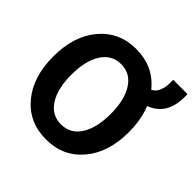

<svg xmlns="http://www.w3.org/2000/svg" viewBox="-212 -1041 1254 1254"><g transform="rotate(45 415.0 -414.5)"><path d="M570.3 -580.1V-678.7Q614.3 -683.6 641.6 -697.8Q668.9 -711.9 680.7 -737.3Q692.4 -762.7 695.3 -786.1Q698.2 -809.6 697.3 -845.7H829.1Q835.9 -712.9 770.5 -648.9Q705.1 -585 570.3 -580.1ZM35.2 -399.4Q35.2 -587.9 131.3 -702.6Q227.5 -817.4 384.8 -817.4Q542 -817.4 638.2 -702.6Q734.4 -587.9 734.4 -399.4Q734.4 -210.9 638.2 -96.7Q542 17.6 384.8 17.6Q226.6 17.6 130.9 -96.7Q35.2 -210.9 35.2 -399.4ZM203.1 -399.4Q203.1 -269.5 251 -195.3Q298.8 -121.1 384.8 -121.1Q470.7 -121.1 518.6 -195.8Q566.4 -270.5 566.4 -399.4Q566.4 -527.3 518.6 -602.5Q470.7 -677.7 384.8 -677.7Q298.8 -677.7 251 -602.5Q203.1 -527.3 203.1 -399.4Z"/></g></svg>

Font: Gothic A1 Black
Style: Regular
Weight: 900
Version: Version 2.50